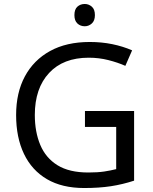

<svg xmlns="http://www.w3.org/2000/svg" viewBox="-20 -935 768 965"><path d="M407 -377H654V-27Q596 -8 537 1Q478 10 403 10Q292 10 216 -34.5Q140 -79 100.5 -161.5Q61 -244 61 -357Q61 -469 105 -551Q149 -633 231.5 -678.5Q314 -724 431 -724Q491 -724 544.5 -713Q598 -702 644 -682L610 -604Q572 -621 524.5 -633Q477 -645 426 -645Q298 -645 226.5 -568Q155 -491 155 -357Q155 -272 182.5 -206.5Q210 -141 269 -104.5Q328 -68 424 -68Q471 -68 504 -73Q537 -78 564 -85V-297H407ZM406 -915Q426 -915 441.5 -901.5Q457 -888 457 -859Q457 -831 441.5 -817Q426 -803 406 -803Q384 -803 369 -817Q354 -831 354 -859Q354 -888 369 -901.5Q384 -915 406 -915Z"/></svg>

Font: Noto Sans Lao
Style: Regular
Weight: 400
Designer: Monotype Design Team
Foundry: Monotype Imaging Inc.
Version: Version 2.003; ttfautohint (v1.8.4.7-5d5b)